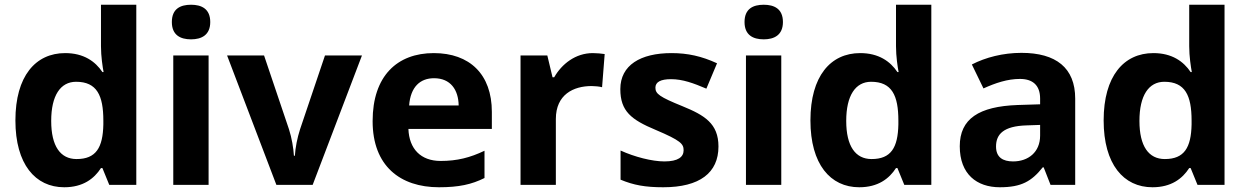

<svg xmlns="http://www.w3.org/2000/svg" viewBox="-20 -780 5264 810"><path d="M251 10C330 10 377 -26 406 -71H412L441 0H555V-760H406V-585C406 -542 413 -497 417 -476H412C382 -521 333 -556 255 -556C130 -556 45 -459 45 -272C45 -87 129 10 251 10ZM303 -109C235 -109 196 -163 196 -270C196 -377 235 -435 301 -435C389 -435 416 -377 416 -271V-255C414 -157 385 -109 303 -109Z M786 -760C741 -760 705 -743 705 -687C705 -632 741 -614 786 -614C830 -614 867 -632 867 -687C867 -743 830 -760 786 -760ZM860 -546H711V0H860Z M1146 0H1299L1507 -546H1351L1246 -235C1234 -198 1226 -157 1224 -123H1220C1218 -155 1211 -198 1199 -235L1094 -546H938Z M1810 -556C1656 -556 1552 -460 1552 -269C1552 -80 1668 10 1832 10C1916 10 1970 -2 2024 -29V-144C1963 -115 1909 -101 1839 -101C1755 -101 1706 -152 1703 -236H2055V-308C2055 -467 1961 -556 1810 -556ZM1811 -450C1881 -450 1914 -401 1915 -335H1706C1712 -414 1753 -450 1811 -450Z M2481 -556C2408 -556 2350 -510 2318 -454H2311L2289 -546H2176V0H2325V-278C2325 -381 2399 -417 2476 -417C2489 -417 2510 -415 2520 -412L2531 -552C2519 -554 2496 -556 2481 -556Z M3011 -162C3011 -259 2952 -294 2859 -332C2763 -371 2745 -384 2745 -410C2745 -434 2767 -446 2811 -446C2860 -446 2906 -429 2960 -406L3005 -513C2940 -543 2881 -556 2813 -556C2682 -556 2597 -505 2597 -404C2597 -311 2643 -275 2746 -232C2852 -187 2864 -173 2864 -146C2864 -118 2841 -99 2783 -99C2731 -99 2657 -118 2598 -145V-22C2653 1 2702 10 2778 10C2932 10 3011 -51 3011 -162Z M3202 -760C3157 -760 3121 -743 3121 -687C3121 -632 3157 -614 3202 -614C3246 -614 3283 -632 3283 -687C3283 -743 3246 -760 3202 -760ZM3276 -546H3127V0H3276Z M3605 10C3684 10 3731 -26 3760 -71H3766L3795 0H3909V-760H3760V-585C3760 -542 3767 -497 3771 -476H3766C3736 -521 3687 -556 3609 -556C3484 -556 3399 -459 3399 -272C3399 -87 3483 10 3605 10ZM3657 -109C3589 -109 3550 -163 3550 -270C3550 -377 3589 -435 3655 -435C3743 -435 3770 -377 3770 -271V-255C3768 -157 3739 -109 3657 -109Z M4289 -557C4212 -557 4138 -538 4080 -508L4129 -407C4180 -430 4230 -447 4283 -447C4336 -447 4368 -421 4368 -364V-340L4273 -337C4110 -331 4029 -279 4029 -163C4029 -45 4101 10 4198 10C4289 10 4332 -15 4379 -74H4383L4412 0H4516V-364C4516 -494 4435 -557 4289 -557ZM4310 -251 4368 -253V-208C4368 -138 4318 -99 4254 -99C4211 -99 4182 -116 4182 -162C4182 -214 4214 -248 4310 -251Z M4842 10C4921 10 4968 -26 4997 -71H5003L5032 0H5146V-760H4997V-585C4997 -542 5004 -497 5008 -476H5003C4973 -521 4924 -556 4846 -556C4721 -556 4636 -459 4636 -272C4636 -87 4720 10 4842 10ZM4894 -109C4826 -109 4787 -163 4787 -270C4787 -377 4826 -435 4892 -435C4980 -435 5007 -377 5007 -271V-255C5005 -157 4976 -109 4894 -109Z"/></svg>

Font: Noto Sans Javanese
Style: Bold
Weight: 700
Designer: Monotype Design Team
Foundry: Monotype Imaging Inc.
Version: Version 2.005